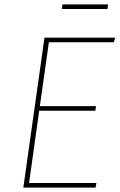

<svg xmlns="http://www.w3.org/2000/svg" viewBox="-20 -852 543 872"><path d="M497 -660H202L161 -370H416L413 -349H158L112 -21H418L414 0H86L182 -681H503ZM261 -811 264 -832H471L468 -811Z"/></svg>

Font: FiraGO Thin
Style: Italic
Weight: 100
Italic angle: -8°
Designer: bBox Type GmbH
Foundry: bBox Type GmbH
Version: Version 1.001